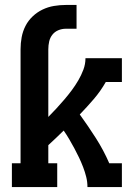

<svg xmlns="http://www.w3.org/2000/svg" viewBox="-20 -755 540 775"><path d="M28 0V-96H63V-556Q63 -581 67.5 -605Q72 -629 83 -650.5Q94 -672 112 -689Q130 -706 152 -716.5Q174 -727 198 -731Q222 -735 246 -735H289V-639H246Q230 -639 215.5 -633Q201 -627 191.5 -615Q182 -603 178.5 -587.5Q175 -572 175 -556V-283Q192 -300 208 -317.5Q224 -335 239.5 -353Q255 -371 269.5 -390.5Q284 -410 296 -430.5Q308 -451 316.5 -473.5Q325 -496 325 -520H472V-424H407Q386 -387 358.5 -355Q331 -323 302 -293Q336 -246 367 -197.5Q398 -149 421 -96H472V0H333Q333 -21 328 -41Q323 -61 315.5 -80.5Q308 -100 299 -119Q290 -138 280 -156.5Q270 -175 259.5 -193Q249 -211 237 -228Q222 -213 206.5 -198.5Q191 -184 175 -169V-96H211V0Z"/></svg>

Font: Iosevka Curly Slab
Style: Bold
Weight: 700
Monospace: yes
Designer: Belleve Invis
Foundry: Belleve Invis
Version: Version 22.1.2; ttfautohint (v1.8.4)